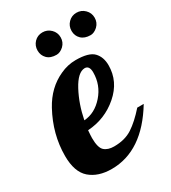

<svg xmlns="http://www.w3.org/2000/svg" viewBox="-186 -784 781 879"><g transform="rotate(-30 204.0 -344.5)"><path d="M418 -179.2Q305.7 5.9 143.1 5.9Q71.8 5.9 29.3 -31Q-13.2 -67.9 -13.2 -152.8Q-13.2 -267.1 44.9 -374Q89.4 -455.6 166 -490.2Q205.6 -508.8 248 -508.8Q317.4 -508.8 342.3 -482.7Q367.2 -456.5 367.2 -413.1Q367.2 -327.6 298.3 -267.8Q229.5 -208 137.2 -202.1Q134.8 -173.8 134.8 -162.1Q134.8 -110.8 152.8 -94.5Q170.9 -78.1 203.6 -78.1Q261.2 -78.1 300.5 -103.8Q339.8 -129.4 383.8 -179.2ZM290 -419.9Q290 -456.1 265.1 -456.1Q228.5 -455.1 194.3 -391.4Q160.2 -327.6 145 -250Q202.6 -253.9 246.3 -303.7Q290 -353.5 290 -419.9ZM223.1 -590.3Q204.6 -573.2 185.5 -573.2Q153.3 -573.2 136.2 -590.6Q119.1 -607.9 119.1 -633.3Q119.1 -658.7 136.2 -676.8Q153.8 -694.8 179.4 -694.8Q205.1 -694.8 223.1 -677Q241.2 -659.2 241.2 -633.5Q241.2 -607.9 223.1 -590.3ZM402.8 -590.3Q384.3 -573.2 365.2 -573.2Q334 -573.2 316.4 -590.3Q298.8 -607.4 298.8 -633.3Q298.8 -659.2 316.4 -677Q334 -694.8 359.4 -694.8Q384.8 -694.8 402.8 -677Q420.9 -659.2 420.9 -633.5Q420.9 -607.9 402.8 -590.3Z"/></g></svg>

Font: UVF Lobster12
Style: Regular
Weight: 400
Designer: Pablo Impallari
Foundry: Pablo Impallari. www.impallari.com
Version: Version 1.004